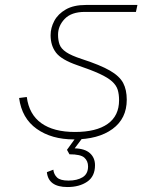

<svg xmlns="http://www.w3.org/2000/svg" viewBox="-20 -550 640 774"><path d="M278 12Q188 12 128 -30.5Q68 -73 57 -155L88 -159Q97 -89 146.5 -53.5Q196 -18 282 -18Q368 -18 414 -50.5Q460 -83 460 -146Q460 -170 454.5 -188Q449 -206 432 -221.5Q415 -237 381.5 -252.5Q348 -268 292 -287Q228 -309 206 -337.5Q184 -366 184 -408Q184 -438 199 -466Q214 -494 245.5 -512Q277 -530 326 -530H534L528 -502H322Q268 -502 241 -474Q214 -446 214 -410Q214 -388 220 -371Q226 -354 246.5 -340Q267 -326 310 -312Q384 -288 423 -265.5Q462 -243 476.5 -215.5Q491 -188 491 -148Q491 -72 433.5 -30Q376 12 278 12ZM252 204Q175 204 169 144L195 134Q197 153 210 165.5Q223 178 256 178Q291 178 313 164.5Q335 151 335 121Q335 99 320 85.5Q305 72 260 72L250 54L292 -4H320L281 48Q322 49 342.5 67.5Q363 86 363 116Q363 161 331.5 182.5Q300 204 252 204Z"/></svg>

Font: Geist Mono Thin
Style: Italic
Weight: 100
Italic angle: -12°
Monospace: yes
Designer: Basement.studio, Andrés Briganti, Mateo Zaragoza
Foundry: Basement.studio, Vercel, Andrés Briganti, Guido Ferreyra, Mateo Zaragoza
Version: Version 1.500; ttfautohint (v1.8.4.7-5d5b)